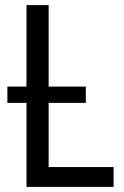

<svg xmlns="http://www.w3.org/2000/svg" viewBox="-20 -734 488 754"><path d="M426 -78H171V-330H317V-394H171V-714H84V-394H9V-330H84V0H426Z"/></svg>

Font: Noto Sans UI SemiCondensed
Style: Regular
Weight: 400
Width: 4
Designer: Monotype Design Team
Foundry: Monotype Imaging Inc.
Version: 1.001